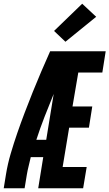

<svg xmlns="http://www.w3.org/2000/svg" viewBox="-39 -1010 587 1030"><path d="M-19 0 -7 -74Q2 -130 18.5 -186Q35 -242 54 -297Q73 -352 94 -407Q115 -462 137 -517Q159 -572 182.5 -626.5Q206 -681 230 -735H528L510 -621H381L350 -439H456L438 -325H332L297 -114H426L407 0H166L193 -167H126Q121 -144 115 -120.5Q109 -97 105 -73L93 0ZM156 -260H209L249 -506Q224 -445 200 -383.5Q176 -322 156 -260ZM312 -786 251 -844 402 -990 477 -920Z"/></svg>

Font: Iosevka Term Curly Heavy
Style: Italic
Weight: 900
Italic angle: -9°
Designer: Belleve Invis
Foundry: Belleve Invis
Version: Version 32.3.0